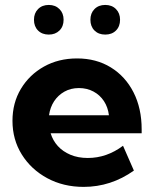

<svg xmlns="http://www.w3.org/2000/svg" viewBox="-20 -729 609 759"><path d="M509.3 -54.7Q418.5 9.8 310.5 9.8Q230.5 9.8 166.7 -24.7Q103 -59.1 66.2 -118.2Q29.3 -177.2 29.3 -251.5Q29.3 -322.3 62.7 -377.9Q96.2 -433.6 153.8 -465.8Q211.4 -498 284.7 -498Q360.4 -498 418 -462.6Q475.6 -427.2 507.8 -364Q540 -300.8 540 -217.8V-202.1H180.2Q189 -173.3 208.7 -151.6Q228.5 -129.9 258.5 -117.2Q288.6 -104.5 327.1 -104.5Q401.9 -104.5 466.3 -152.8ZM173.8 -273.4H410.6Q406.7 -305.2 390.9 -329.3Q375 -353.5 349.4 -367.2Q323.7 -380.9 292 -380.9Q259.8 -380.9 234.6 -366.7Q209.5 -352.5 193.8 -328.6Q178.2 -304.7 173.8 -273.4ZM396 -592.3Q369.6 -592.3 353.5 -608.4Q337.4 -624.5 337.4 -650.9Q337.4 -676.8 353.5 -693.1Q369.6 -709.5 396 -709.5Q422.4 -709.5 438.5 -693.1Q454.6 -676.8 454.6 -650.9Q454.6 -624.5 438.5 -608.4Q422.4 -592.3 396 -592.3ZM172.9 -592.3Q146.5 -592.3 130.4 -608.4Q114.3 -624.5 114.3 -650.9Q114.3 -676.8 130.4 -693.1Q146.5 -709.5 172.9 -709.5Q198.7 -709.5 215.1 -693.1Q231.4 -676.8 231.4 -650.9Q231.4 -624.5 215.1 -608.4Q198.7 -592.3 172.9 -592.3Z"/></svg>

Font: Kumbh Sans
Style: Bold
Weight: 700
Version: Version 1.005